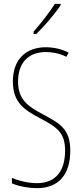

<svg xmlns="http://www.w3.org/2000/svg" viewBox="-20 -970 429 1000"><path d="M296 -943V-950H266C232 -898 200 -858 155 -805V-793H169C208 -830 263 -894 296 -943ZM346 -185C346 -299 292 -327 201 -376C132 -413 74 -447 74 -545C74 -640 125 -699 219 -699C246 -699 287 -694 326 -674L337 -696C310 -711 264 -724 219 -724C117 -724 47 -663 47 -545C47 -431 113 -395 189 -354C277 -307 319 -280 319 -185C319 -82 272 -16 172 -16C129 -16 77 -28 42 -44V-15C81 2 134 10 172 10C284 10 346 -59 346 -185Z"/></svg>

Font: Noto Sans Georgian ExtraCondensed Thin
Style: Regular
Weight: 100
Width: 2
Designer: Monotype Design Team, Akaki Razmadze
Foundry: Google LLC
Version: Version 2.005